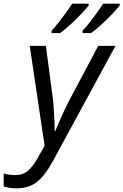

<svg xmlns="http://www.w3.org/2000/svg" viewBox="-114 -786 672 1046"><path d="M-25 240Q-49 240 -64.5 237Q-80 234 -94 230V159Q-80 163 -64 165.5Q-48 168 -30 168Q11 168 39.5 143Q68 118 94 70L129 8L48 -536H136L171 -271Q176 -239 178.5 -200.5Q181 -162 182.5 -127.5Q184 -93 184 -72H187Q194 -88 207.5 -120Q221 -152 237 -186Q253 -220 265 -242L421 -536H515L175 90Q135 165 90.5 202.5Q46 240 -25 240ZM336 -619Q354 -638 374.5 -664Q395 -690 414.5 -717Q434 -744 448 -766H538V-756Q525 -739 497.5 -710Q470 -681 439 -652.5Q408 -624 382 -606H336ZM167 -619Q185 -638 205.5 -664Q226 -690 245.5 -717Q265 -744 279 -766H369V-756Q356 -739 328.5 -710Q301 -681 270 -652.5Q239 -624 213 -606H167Z"/></svg>

Font: Noto Sans
Style: Italic
Weight: 400
Italic angle: -12°
Designer: Monotype Design Team
Foundry: Monotype Imaging Inc.
Version: Version 2.013; ttfautohint (v1.8.4.7-5d5b)